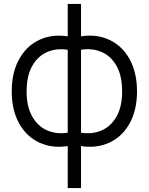

<svg xmlns="http://www.w3.org/2000/svg" viewBox="-20 -736 760 981"><path d="M326 10.3Q247 22.8 181.5 -7.2Q116 -37.2 78 -105Q40 -172.8 40 -269.3Q40 -365.8 78 -434Q116 -502.2 181.5 -532.5Q247 -562.8 326 -550.3V-716H394V-550.3Q473 -562.8 538.5 -532.5Q604 -502.2 642 -434Q680 -365.8 680 -269.3Q680 -172.8 642 -105Q604 -37.2 538.5 -7.2Q473 22.8 394 10.3V225H326ZM326 -481.7Q270 -490.8 222 -470.6Q174 -450.3 145 -399.6Q116 -348.8 116 -269.3Q116 -190.2 145.3 -139.6Q174.7 -89 222.8 -69Q270.8 -49 326 -58ZM394 -58Q449.3 -49 497.3 -68.8Q545.3 -88.7 574.7 -139.2Q604 -189.7 604 -269.3Q604 -349.2 575 -400Q546 -450.8 498 -470.8Q450 -490.8 394 -481.7Z"/></svg>

Font: Hauora
Style: Regular
Weight: 400
Designer: Wayne Shih
Foundry: WCYS
Version: Version 1.001